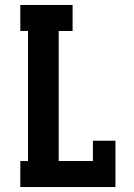

<svg xmlns="http://www.w3.org/2000/svg" viewBox="-20 -755 540 775"><path d="M62 0V-105H93V-630H62V-735H273V-630H217V-105H355V-187H446V0Z"/></svg>

Font: Iosevka Slab Extrabold
Style: Regular
Weight: 800
Monospace: yes
Designer: Belleve Invis
Foundry: Belleve Invis
Version: Version 11.1.1; ttfautohint (v1.8.3)